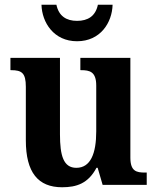

<svg xmlns="http://www.w3.org/2000/svg" viewBox="-20 -780 663 810"><path d="M305 -606C404 -606 453 -685 455 -760H393C383 -712 351 -692 305 -692C260 -692 228 -712 218 -760H155C157 -685 207 -606 305 -606ZM242 10C303 10 352 -6 387 -72H392L413 0H599V-52H592C556 -52 530 -57 530 -115V-536H319V-484H322C358 -484 386 -478 386 -419V-226C386 -132 362 -72 302 -72C248 -72 233 -123 233 -213V-536H24V-484H27C72 -484 89 -472 89 -414V-188C89 -52 141 10 242 10Z"/></svg>

Font: Noto Serif Tamil SemiCondensed
Style: Bold
Weight: 700
Width: 4
Designer: Indian Type Foundry, Tom Grace, and the Monotype Design Team
Foundry: Monotype Imaging Inc.
Version: Version 2.004